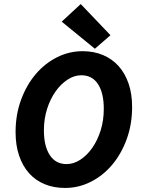

<svg xmlns="http://www.w3.org/2000/svg" viewBox="-20 -917 700 949"><path d="M449 -676 285 -810 379 -897 526 -743ZM302 12Q246 12 201 -6.5Q156 -25 124 -60.5Q92 -96 74.5 -147.5Q57 -199 57 -264Q57 -350 84 -423.5Q111 -497 156.5 -550.5Q202 -604 262 -634Q322 -664 388 -664Q444 -664 489 -645Q534 -626 566 -590.5Q598 -555 615.5 -504Q633 -453 633 -388Q633 -302 606 -228.5Q579 -155 533.5 -101.5Q488 -48 428 -18Q368 12 302 12ZM309 -106Q344 -106 377 -127.5Q410 -149 436 -186Q462 -223 477.5 -272.5Q493 -322 493 -379Q493 -457 464.5 -501Q436 -545 382 -545Q347 -545 314 -523.5Q281 -502 255 -465.5Q229 -429 213 -379.5Q197 -330 197 -273Q197 -195 226 -150.5Q255 -106 309 -106Z"/></svg>

Font: TypoPRO Source Sans Pro
Style: Bold Italic
Weight: 700
Italic angle: -11°
Designer: Paul D. Hunt
Foundry: Adobe Systems Incorporated
Version: Version 1.075;PS 2.000;hotconv 1.0.86;makeotf.lib2.5.63406